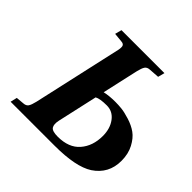

<svg xmlns="http://www.w3.org/2000/svg" viewBox="-173 -861 1030 1030"><g transform="rotate(45 342.5 -346.0)"><path d="M40 0 49 -38 94 -42Q114 -43 122.5 -55.5Q131 -68 138 -98L249 -594Q256 -621 253 -634.5Q250 -648 230 -649L179 -654L189 -692H515L505 -654L447 -650Q427 -649 418.5 -636.5Q410 -624 403 -594L357 -389Q392 -397 438 -397Q461 -397 485.5 -394.5Q510 -392 548.5 -380Q587 -368 615 -348Q643 -328 664 -288.5Q685 -249 685 -196Q685 -99 605 -46Q534 0 373 0ZM295 -111Q288 -78 298.5 -62Q309 -46 351 -46Q435 -46 477.5 -95Q520 -144 520 -220Q520 -276 492 -313.5Q464 -351 419 -351Q367 -351 346 -339Z"/></g></svg>

Font: Heuristica
Style: Bold Italic
Weight: 700
Italic angle: -13°
Version: Version 1.0.2